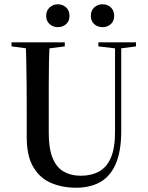

<svg xmlns="http://www.w3.org/2000/svg" viewBox="-20 -862 691 898"><path d="M336 16Q270 16 217.5 -7Q165 -30 135 -82Q105 -134 105 -221V-356Q105 -408 104.5 -464Q104 -520 103 -572Q102 -624 100 -664H212Q210 -624 209 -572Q208 -520 208 -464Q208 -408 208 -356V-240Q208 -167 226 -123Q244 -79 278 -59.5Q312 -40 357 -40Q406 -40 442 -59Q478 -78 498 -123Q518 -168 518 -246V-664H547V-250Q547 -153 521 -94.5Q495 -36 448 -10Q401 16 336 16ZM34 -645V-664H283V-645L181 -632H132ZM440 -645V-664H616V-645L539 -635H525ZM250 -735Q229 -735 212.5 -749Q196 -763 196 -788Q196 -813 212.5 -827.5Q229 -842 250 -842Q273 -842 289 -827.5Q305 -813 305 -788Q305 -763 289 -749Q273 -735 250 -735ZM460 -735Q437 -735 421 -749Q405 -763 405 -788Q405 -813 421 -827.5Q437 -842 460 -842Q482 -842 498 -827.5Q514 -813 514 -788Q514 -763 498 -749Q482 -735 460 -735Z"/></svg>

Font: Source Serif 4 60pt SemiBold
Style: Regular
Weight: 600
Version: Version 4.004;hotconv 1.0.116;makeotfexe 2.5.65601